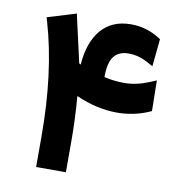

<svg xmlns="http://www.w3.org/2000/svg" viewBox="-74 -712 728 778"><g transform="rotate(10 289.5 -322.5)"><path d="M336.4 -408.7Q375 -399.4 418.5 -399.4Q467.3 -399.4 520 -421.4L546.4 -432.6L546.9 -403.8L548.3 -319.8V-306.6L536.6 -301.3Q476.6 -275.9 408.7 -275.9Q327.1 -275.9 240.2 -314Q248 -222.7 248 -127V-21.5V-2H228.5H145H125.5V-21.5V-127Q125.5 -389.2 67.4 -588.4L62 -606.9L80.1 -612.3L159.7 -636.7L180.2 -643.1L184.6 -622.6L224.6 -445.8Q224.6 -445.8 226.3 -444.8Q228 -443.8 229.7 -443.1Q231.4 -442.4 231.4 -441.9Q237.8 -534.2 282 -586.2Q326.2 -638.2 404.8 -638.2Q467.3 -638.2 519.5 -605.5L529.8 -599.1L528.8 -586.9L521.5 -515.1L518.6 -485.8L492.7 -500Q455.1 -520 415 -520Q376 -520 355.5 -494.9Q335 -469.7 335 -409.7V-409.2Q335.4 -408.7 336.4 -408.7Z"/></g></svg>

Font: Shabnam FD-WOL
Style: Bold-FD-WOL
Weight: 700
Foundry: DejaVu fonts team - Redesigned by Saber Rastikerdar - Based on Vazir font
Version: Version 5.0.0